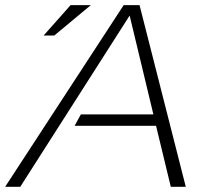

<svg xmlns="http://www.w3.org/2000/svg" viewBox="-72 -718 821 738"><path d="M199.2 -698.2H276.9L136.7 -581.5H95.7ZM5.9 0H-52.2L403.3 -698.2H464.4L642.1 0H584.5L527.8 -234.4H214.8L238.8 -278.3H517.6L426.3 -658.2Z"/></svg>

Font: Sansation Light
Style: Light Italic
Weight: 300
Designer: Bernd Montag
Version: Version 1.301